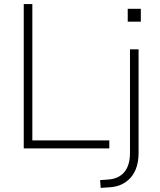

<svg xmlns="http://www.w3.org/2000/svg" viewBox="-20 -725 782 938"><path d="M96 0V-705H138V-39H514V0ZM604 -619V-682H668V-619ZM472 193 469 155 510 152Q561 148 588 115Q615 82 615 22V-484H657V21Q657 60 647.5 90Q638 120 619.5 141.5Q601 163 575 175.5Q549 188 515 190Z"/></svg>

Font: Nunito Sans 12pt ExtraLight ExtraLight
Style: Regular
Weight: 250
Version: Version 3.101;gftools[0.9.27]